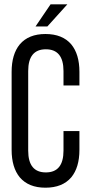

<svg xmlns="http://www.w3.org/2000/svg" viewBox="-20 -865 420 892"><path d="M293 -845 200 -742H145L215 -845ZM311 -659Q349 -613 349 -531V-468H275V-535Q275 -636 193 -636Q111 -636 111 -535V-165Q111 -64 193 -64Q275 -64 275 -165V-256H349V-169Q349 -87 311 -41Q270 7 191 7Q113 7 72 -41Q34 -87 34 -169V-531Q34 -613 72 -659Q113 -707 191 -707Q270 -707 311 -659Z"/></svg>

Font: Adderley Regular
Style: Regular
Weight: 400
Designer: gorohovskiy
Version: Version 1.003 November 13, 2017